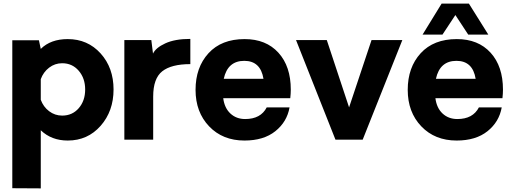

<svg xmlns="http://www.w3.org/2000/svg" viewBox="-20 -771 2830 1060"><path d="M354 -555.2Q463.9 -555.2 535.4 -476.1Q606.9 -397 606.9 -277.1Q606.9 -157.2 535.4 -76.2Q463.9 4.9 354 4.9Q264.2 4.9 205.1 -51.8V269L47.9 268.1V-548.8H194.8L205.1 -501Q259.8 -555.2 354 -555.2ZM323.2 -132.8Q379.4 -132.8 414.8 -173.8Q450.2 -214.8 450.2 -276.9Q450.2 -338.9 414.6 -380.4Q378.9 -421.9 323.2 -421.9Q283.2 -421.9 251.2 -397.5Q219.2 -373 205.1 -334V-220.2Q219.2 -181.2 251.2 -157Q283.2 -132.8 323.2 -132.8Z M1030.8 -556.2V-417Q925.8 -417 875.7 -377.4Q825.7 -337.9 825.7 -237.8V0H666.5V-549.8H815.4L824.7 -475.1Q839.8 -507.3 892.8 -531.7Q945.8 -556.2 1030.8 -556.2Z M1585.4 -275.9Q1585.4 -253.9 1582.5 -229H1212.4Q1219.2 -174.8 1252 -144.3Q1284.7 -113.8 1333.5 -113.8Q1419.4 -113.8 1452.6 -178.2H1578.6Q1564.5 -98.1 1500 -46.6Q1435.5 4.9 1329.6 4.9Q1209.5 4.9 1134.5 -73.5Q1059.6 -151.9 1059.6 -274.9Q1059.6 -398.9 1131.1 -477.1Q1202.6 -555.2 1330.6 -555.2Q1448.7 -555.2 1517.1 -480Q1585.4 -404.8 1585.4 -275.9ZM1328.6 -435.1Q1236.8 -435.1 1215.3 -335.9H1434.6Q1418.5 -435.1 1328.6 -435.1Z M2201.2 -549.8 1982.4 0H1832L1614.3 -549.8H1784.2L1907.2 -178.2L2031.2 -549.8Z M2422.9 -580.1H2313L2418 -751H2568.8L2675.8 -580.1H2564.9L2494.1 -688ZM2756.8 -275.9Q2756.8 -253.9 2753.9 -229H2383.8Q2390.6 -174.8 2423.3 -144.3Q2456.1 -113.8 2504.9 -113.8Q2590.8 -113.8 2624 -178.2H2750Q2735.8 -98.1 2671.4 -46.6Q2606.9 4.9 2501 4.9Q2380.9 4.9 2305.9 -73.5Q2231 -151.9 2231 -274.9Q2231 -398.9 2302.5 -477.1Q2374 -555.2 2502 -555.2Q2620.1 -555.2 2688.5 -480Q2756.8 -404.8 2756.8 -275.9ZM2500 -435.1Q2408.2 -435.1 2386.7 -335.9H2606Q2589.8 -435.1 2500 -435.1Z"/></svg>

Font: Oakes Grotesk
Style: Bold
Weight: 700
Designer: Samuel Oakes
Foundry: Samuel Oakes
Version: Version 1.0 | wf-rip DC20170320